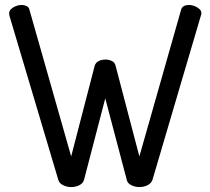

<svg xmlns="http://www.w3.org/2000/svg" viewBox="-20 -751 851 777"><path d="M268 6Q251 6 235.5 -1.5Q220 -9 216 -23L18 -688Q17 -692 17 -697Q17 -707 25 -714.5Q33 -722 44.5 -726.5Q56 -731 67 -731Q78 -731 87.5 -726.5Q97 -722 99 -712L268 -118L363 -484Q367 -498 379.5 -504Q392 -510 406 -510Q421 -510 433 -504Q445 -498 448 -484L544 -118L713 -712Q716 -722 724.5 -726.5Q733 -731 744 -731Q756 -731 767.5 -726.5Q779 -722 787 -714.5Q795 -707 795 -697Q795 -692 793 -688L597 -23Q592 -9 577 -1.5Q562 6 544 6Q527 6 511.5 -1.5Q496 -9 493 -23L406 -353L320 -23Q316 -9 301 -1.5Q286 6 268 6Z"/></svg>

Font: Dosis ExtraLight Medium
Style: Regular
Weight: 500
Version: Version 3.001; ttfautohint (v1.8.2)